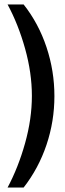

<svg xmlns="http://www.w3.org/2000/svg" viewBox="-20 -696 291 861"><path d="M224 -265Q224 -152 188.5 -46.5Q153 59 86 145H14Q62 55 92.5 -54Q123 -163 123 -266Q123 -369 92.5 -478Q62 -587 14 -676H86Q153 -591 188.5 -484.5Q224 -378 224 -265Z"/></svg>

Font: Pragati Narrow
Style: Bold
Weight: 700
Designer: Hector Gatti, Marcela Romero, Pablo Cosgaya and Nicolas Silva
Foundry: Omnibus-Type
Version: Version 1.010; ttfautohint (v1.3)